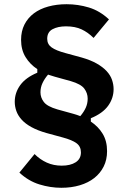

<svg xmlns="http://www.w3.org/2000/svg" viewBox="-20 -730 609 911"><path d="M488 -13Q488 28 472 60Q456 92 427.5 114.5Q399 137 359 149Q319 161 271 161Q219 161 167 145Q115 129 72 89L144 1Q170 27 202 41.5Q234 56 273 56Q314 56 339 40Q364 24 364 -7Q364 -35 343 -50.5Q322 -66 277 -78L200 -99Q158 -111 129 -127Q100 -143 82.5 -162.5Q65 -182 57.5 -203.5Q50 -225 50 -247Q50 -290 76 -326Q102 -362 157 -385V-402Q122 -425 101 -459.5Q80 -494 80 -541Q80 -582 96 -613.5Q112 -645 140.5 -666.5Q169 -688 209 -699Q249 -710 296 -710Q350 -710 401.5 -694.5Q453 -679 497 -638L424 -550Q398 -576 367.5 -590.5Q337 -605 293 -605Q255 -605 229.5 -591.5Q204 -578 204 -546Q204 -520 225 -505Q246 -490 291 -478L368 -457Q410 -445 439 -428.5Q468 -412 486 -392.5Q504 -373 511.5 -351Q519 -329 519 -307Q519 -264 493 -228Q467 -192 411 -169V-153Q446 -130 467 -95.5Q488 -61 488 -13ZM396 -262Q396 -288 380 -309.5Q364 -331 316 -345L240 -366Q222 -371 208 -376Q191 -356 181.5 -335.5Q172 -315 172 -292Q172 -267 188 -246Q204 -225 252 -211L328 -190Q336 -188 344.5 -185Q353 -182 361 -179Q378 -199 387 -219Q396 -239 396 -262Z"/></svg>

Font: IBM Plex Sans Thai
Style: Bold
Weight: 700
Designer: Mike Abbink, Paul van der Laan, Pieter van Rosmalen, Ben Mitchell, Mark Frömberg
Foundry: Bold Monday
Version: Version 1.2